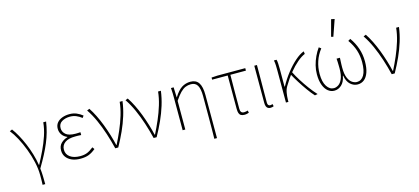

<svg xmlns="http://www.w3.org/2000/svg" viewBox="-70 -1334 4573 2097"><g transform="rotate(-15 2217.0 -286.0)"><path d="M206 180Q207 157 207.5 140.5Q208 124 208 108.5Q208 93 208 72Q208 1 190.5 -77.5Q173 -156 144 -232Q115 -308 80.5 -372Q46 -436 12 -478L40 -490Q68 -453 96.5 -401.5Q125 -350 150.5 -289.5Q176 -229 195 -165Q214 -101 223 -41H227Q264 -110 298.5 -182.5Q333 -255 358 -329.5Q383 -404 390 -478H422Q413 -418 397.5 -362Q382 -306 358.5 -249.5Q335 -193 303 -131.5Q271 -70 228 2Q233 42 234.5 90Q236 138 236 180Z M682 12Q625 12 584 -6Q543 -24 520.5 -55.5Q498 -87 498 -128Q498 -182 530.5 -212Q563 -242 602 -252V-256Q565 -271 544.5 -301Q524 -331 524 -368Q524 -408 546 -435Q568 -462 605.5 -476Q643 -490 688 -490Q732 -490 767.5 -475Q803 -460 834 -435L818 -412Q787 -436 755.5 -449Q724 -462 686 -462Q634 -462 595 -439Q556 -416 556 -366Q556 -324 589.5 -295Q623 -266 700 -266Q714 -266 724.5 -266.5Q735 -267 754 -268V-236Q733 -238 718 -238Q703 -238 686 -238Q610 -238 570 -209Q530 -180 530 -129Q530 -77 572 -46.5Q614 -16 686 -16Q731 -16 764.5 -29.5Q798 -43 837 -75L854 -51Q813 -17 774.5 -2.5Q736 12 682 12Z M1076 0Q1055 -87 1027 -173Q999 -259 964 -337Q929 -415 886 -478L914 -490Q943 -447 970.5 -391.5Q998 -336 1021.5 -274.5Q1045 -213 1064 -151Q1083 -89 1096 -32H1100Q1134 -99 1167 -175Q1200 -251 1223.5 -328.5Q1247 -406 1254 -478H1286Q1275 -396 1250.5 -317Q1226 -238 1190.5 -159.5Q1155 -81 1110 0Z M1510 0Q1489 -87 1461 -173Q1433 -259 1398 -337Q1363 -415 1320 -478L1348 -490Q1377 -447 1404.5 -391.5Q1432 -336 1455.5 -274.5Q1479 -213 1498 -151Q1517 -89 1530 -32H1534Q1568 -99 1601 -175Q1634 -251 1657.5 -328.5Q1681 -406 1688 -478H1720Q1709 -396 1684.5 -317Q1660 -238 1624.5 -159.5Q1589 -81 1544 0Z M2148 180Q2149 120 2149.5 59.5Q2150 -1 2150 -62Q2150 -123 2150 -183.5Q2150 -244 2150 -304Q2150 -384 2127.5 -423Q2105 -462 2054 -462Q2020 -462 1991.5 -450Q1963 -438 1933.5 -408Q1904 -378 1868 -324V0H1838V-360Q1838 -389 1837.5 -415.5Q1837 -442 1834 -478H1864L1868 -364H1870Q1912 -433 1956.5 -461.5Q2001 -490 2056 -490Q2119 -490 2148.5 -445.5Q2178 -401 2178 -308V180Z M2536 12Q2511 12 2496 3.5Q2481 -5 2474.5 -23.5Q2468 -42 2468 -72V-450H2292V-474L2358 -478H2674V-450H2498Q2497 -353 2496.5 -258Q2496 -163 2496 -66Q2496 -41 2506 -28.5Q2516 -16 2538 -16Q2549 -16 2560 -18.5Q2571 -21 2580 -24L2586 2Q2579 5 2565 8.5Q2551 12 2536 12Z M2830 12Q2813 12 2801 5Q2789 -2 2782.5 -17.5Q2776 -33 2776 -58V-478H2806Q2806 -406 2805.5 -335.5Q2805 -265 2804.5 -194.5Q2804 -124 2804 -52Q2804 -34 2812 -25Q2820 -16 2832 -16Q2839 -16 2845 -17.5Q2851 -19 2860 -22L2866 4Q2859 7 2850 9.5Q2841 12 2830 12Z M3006 0V-360Q3006 -389 3005 -420Q3004 -451 2998 -478H3028Q3033 -462 3034.5 -432Q3036 -402 3036 -372V-172H3040Q3080 -246 3131.5 -312Q3183 -378 3237 -425.5Q3291 -473 3338 -490L3342 -460Q3301 -443 3254 -403Q3207 -363 3158.5 -304Q3110 -245 3066 -170Q3048 -140 3041.5 -101.5Q3035 -63 3034 -22V0ZM3332 6Q3299 -30 3262.5 -81Q3226 -132 3192 -186Q3158 -240 3134 -285L3156 -303Q3180 -255 3213.5 -201.5Q3247 -148 3285.5 -95.5Q3324 -43 3364 0Z M3552 12Q3513 12 3481.5 -13Q3450 -38 3431 -87.5Q3412 -137 3412 -210Q3412 -260 3424.5 -309.5Q3437 -359 3458.5 -405Q3480 -451 3508 -490L3532 -472Q3487 -414 3464.5 -347Q3442 -280 3442 -206Q3442 -116 3474 -66Q3506 -16 3554 -16Q3579 -16 3605.5 -33Q3632 -50 3650 -92.5Q3668 -135 3668 -210Q3668 -225 3667.5 -242.5Q3667 -260 3666.5 -280Q3666 -300 3664 -320H3702Q3701 -300 3700 -280Q3699 -260 3698.5 -242.5Q3698 -225 3698 -210Q3698 -135 3716.5 -92.5Q3735 -50 3762 -33Q3789 -16 3814 -16Q3865 -16 3894.5 -65.5Q3924 -115 3924 -212Q3924 -283 3903.5 -347Q3883 -411 3838 -474L3864 -490Q3908 -429 3932 -359Q3956 -289 3956 -212Q3956 -137 3938.5 -87.5Q3921 -38 3889.5 -13Q3858 12 3816 12Q3771 12 3734 -21Q3697 -54 3686 -122H3682Q3670 -54 3633.5 -21Q3597 12 3552 12ZM3692 -560 3668 -566 3718 -752 3756 -744Z M4202 0Q4181 -87 4153 -173Q4125 -259 4090 -337Q4055 -415 4012 -478L4040 -490Q4069 -447 4096.5 -391.5Q4124 -336 4147.5 -274.5Q4171 -213 4190 -151Q4209 -89 4222 -32H4226Q4260 -99 4293 -175Q4326 -251 4349.5 -328.5Q4373 -406 4380 -478H4412Q4401 -396 4376.5 -317Q4352 -238 4316.5 -159.5Q4281 -81 4236 0Z"/></g></svg>

Font: Source Sans 3 Variable
Style: Regular
Weight: 200
Designer: Paul D. Hunt
Foundry: Adobe Systems Incorporated
Version: Version 3.026